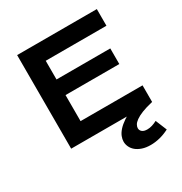

<svg xmlns="http://www.w3.org/2000/svg" viewBox="-227 -930 1286 1356"><g transform="rotate(-30 416.0 -252.0)"><path d="M108.4 -763.2H758.3V-627.4H263.2V-475.1H701.7V-347.7H263.2V-135.3H768.6V0H108.4ZM453.6 142.6Q453.6 122.6 462.2 100.8Q470.7 79.1 490.7 56.6Q510.7 34.2 543.5 12Q576.2 -10.3 624.5 -31.7H719.7L768.6 0Q713.4 12.7 678.5 26.9Q643.6 41 623.3 55.7Q603 70.3 595.5 84.5Q587.9 98.6 587.9 110.4Q587.9 127.9 601.6 139.6Q615.2 151.4 643.1 151.4Q662.6 151.4 682.6 145.3Q702.6 139.2 723.1 128.4L760.7 220.2Q721.2 240.2 683.3 249.5Q645.5 258.8 609.4 258.8Q570.3 258.8 541 248.8Q511.7 238.8 492.4 222.7Q473.1 206.5 463.4 185.5Q453.6 164.6 453.6 142.6Z"/></g></svg>

Font: Krona One
Style: Regular
Weight: 400
Version: Version 1.003